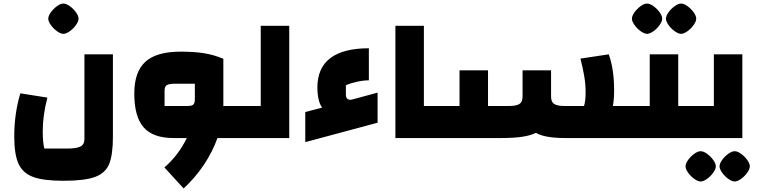

<svg xmlns="http://www.w3.org/2000/svg" viewBox="-20 -775 4258 1078"><path d="M360 59Q408 59 431 48Q454 37 454 6V-470H614V-9Q614 94 593 145.5Q572 197 513.5 218.5Q455 240 336 240Q224 240 166 218.5Q108 197 84 144.5Q60 92 60 -9Q60 -136 94 -251L246 -227Q220 -126 220 -39Q220 26 229 59ZM251 -670Q251 -686 265.5 -706Q280 -726 300 -740.5Q320 -755 336 -755Q352 -755 372 -740.5Q392 -726 406.5 -706Q421 -686 421 -670Q421 -655 406.5 -634.5Q392 -614 371.5 -599.5Q351 -585 336 -585Q321 -585 300.5 -599.5Q280 -614 265.5 -634.5Q251 -655 251 -670Z M1334 0H1201Q1173 78 1124.5 150.5Q1076 223 1011 283L903 165Q981 98 1029 0H954Q839 0 786.5 -60Q734 -120 734 -250Q734 -372 796.5 -428.5Q859 -485 994 -485Q1071 -485 1126.5 -476Q1182 -467 1234 -445V-180H1334ZM1035 -180Q1057 -180 1065.5 -188Q1074 -196 1074 -218V-305H963Q929 -305 916.5 -297Q904 -289 904 -267V-180Z M1294 0V-180H1444V-630H1604V0Z M2100 -255V-86L1694 23V-146L1789 -171Q1776 -187 1769 -216.5Q1762 -246 1762 -284Q1762 -394 1835 -449Q1908 -504 2051 -504V-324Q2020 -324 1982 -315.5Q1944 -307 1922 -296V-245Q1922 -215 1946 -215Q1953 -215 1964 -218Z M2200 -630H2360V-180H2450V0H2200Z M3518 -180V0H3152Q3039 0 2989 -29Q2958 -14 2911.5 -7Q2865 0 2796 0H2410V-180H2560V-380H2720V-180H2840Q2878 -180 2896 -191Q2914 -202 2914 -233V-380H3074V-233Q3074 -202 3092 -191Q3110 -180 3148 -180H3259Q3268 -206 3268 -258Q3268 -301 3260.5 -346Q3253 -391 3239 -446L3398 -470Q3428 -387 3428 -268Q3428 -216 3421 -180Z M3878 -180V0H3478V-180H3628V-470H3788V-180ZM3528 -670Q3528 -686 3542.5 -706Q3557 -726 3577 -740.5Q3597 -755 3613 -755Q3629 -755 3649 -740.5Q3669 -726 3683.5 -706Q3698 -686 3698 -670Q3698 -655 3683.5 -634.5Q3669 -614 3648.5 -599.5Q3628 -585 3613 -585Q3598 -585 3577.5 -599.5Q3557 -614 3542.5 -634.5Q3528 -655 3528 -670ZM3719 -670Q3719 -686 3733.5 -706Q3748 -726 3768 -740.5Q3788 -755 3804 -755Q3820 -755 3840 -740.5Q3860 -726 3874.5 -706Q3889 -686 3889 -670Q3889 -655 3874.5 -634.5Q3860 -614 3839.5 -599.5Q3819 -585 3804 -585Q3789 -585 3768.5 -599.5Q3748 -614 3733.5 -634.5Q3719 -655 3719 -670Z M3838 -180H3988V-470H4148V0H3838ZM3829 159Q3829 143 3843.5 123Q3858 103 3878 88.5Q3898 74 3914 74Q3930 74 3950 88.5Q3970 103 3984.5 123Q3999 143 3999 159Q3999 174 3984.5 194.5Q3970 215 3949.5 229.5Q3929 244 3914 244Q3899 244 3878.5 229.5Q3858 215 3843.5 194.5Q3829 174 3829 159ZM4020 159Q4020 143 4034.5 123Q4049 103 4069 88.5Q4089 74 4105 74Q4121 74 4141 88.5Q4161 103 4175.5 123Q4190 143 4190 159Q4190 174 4175.5 194.5Q4161 215 4140.5 229.5Q4120 244 4105 244Q4090 244 4069.5 229.5Q4049 215 4034.5 194.5Q4020 174 4020 159Z"/></svg>

Font: Changa ExtraBold
Style: Regular
Weight: 800
Designer: Eduardo Rodriguez Tunni
Foundry: Eduardo Rodriguez Tunni
Version: Version 2.002; ttfautohint (v1.5) -l 8 -r 50 -G 220 -x 14 -H